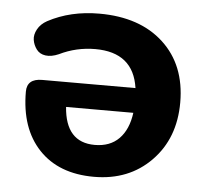

<svg xmlns="http://www.w3.org/2000/svg" viewBox="-43 -546 651 603"><g transform="rotate(5 282.5 -245.0)"><path d="M274 11Q163 11 100.5 -55Q38 -121 38 -237Q38 -278 86 -278H380Q364 -389 244 -389Q184 -389 131 -363Q108 -353 89.5 -355.5Q71 -358 61 -371.5Q51 -385 48.5 -401Q46 -417 55.5 -434.5Q65 -452 85 -463Q156 -501 247 -501Q375 -501 449.5 -432Q524 -363 524 -245Q524 -132 454 -60.5Q384 11 274 11ZM268 -89Q316 -89 344.5 -118Q373 -147 380 -200H168Q176 -89 268 -89Z"/></g></svg>

Font: Nunito ExtraBold
Style: Regular
Weight: 800
Designer: Vernon Adams
Foundry: Vernon Adams
Version: Version 3.602